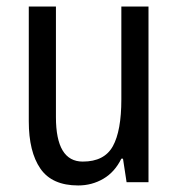

<svg xmlns="http://www.w3.org/2000/svg" viewBox="-20 -557 545 587"><path d="M434 -537V0H367L356 -72H351Q331 -31 296 -10.5Q261 10 219 10Q139 10 103.5 -41.5Q68 -93 68 -186V-537H151V-199Q151 -63 233 -63Q299 -63 325 -110Q351 -157 351 -253V-537Z"/></svg>

Font: Noto Sans Thai Looped Condensed
Style: Regular
Weight: 400
Width: 3
Designer: Sasikarn Vongin, Ben Mitchell
Foundry: The Fontpad Ltd
Version: Version 1.001; ttfautohint (v1.8.4.7-5d5b)